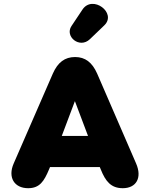

<svg xmlns="http://www.w3.org/2000/svg" viewBox="-20 -980 789 1010"><path d="M128 10C189 10 212 -27 238 -89L243 -101H505L510 -89C535 -26 564 10 626 10C696 10 729 -44 696 -120L491 -593C465 -652 428 -680 375 -680C321 -680 284 -652 258 -593L52 -120C20 -47 55 10 128 10ZM374 -448 443 -265H305ZM453 -774 529 -847C596 -912 467 -1009 414 -930L356 -843C319 -788 399 -722 453 -774Z"/></svg>

Font: SN Pro Black
Style: Regular
Weight: 900
Designer: Tobias Whetton
Foundry: Supernotes
Version: Version 1.001;Glyphs 3.2 (3249)